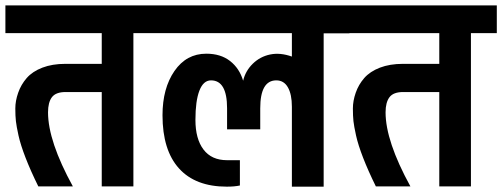

<svg xmlns="http://www.w3.org/2000/svg" viewBox="-32 -701 1888 722"><path d="M566.9 -576.5H469.6V0H350.6V-354.9H214.6Q178.1 -354.9 163.3 -335.6Q148.6 -316.2 148.6 -278.5Q148.6 -170.3 242 0H112.1Q83 -59.1 64.1 -107.9Q45.2 -156.8 37.6 -191.4Q30 -225.9 27.8 -245.4Q25.6 -265 25.6 -293.2Q25.6 -321.5 36.3 -352.1Q46.9 -382.7 68.4 -407.5Q89.9 -432.2 127.3 -446.6Q164.6 -460.9 213.7 -460.9H350.6V-576.5H-11.7V-680.7H566.9Z M1281.9 -575.6H1185.1V0.9H1065.6V-299.7Q1065.6 -346.2 1050.6 -372.5Q1035.6 -398.8 1007 -398.8Q946.6 -398.8 946.6 -293.7V-214.6H821.9V-293.7Q821.9 -398.8 761.5 -398.8Q732.8 -398.8 717.9 -360.3Q702.9 -321.9 702.9 -250.2Q702.9 -178.5 733.3 -138.6Q763.7 -98.6 821.9 -98.6H870.1V-3.5Q850.1 0.9 821 0.9Q702.9 0.9 641 -67.8Q579.1 -136.4 579.1 -267.6Q579.1 -368.8 624 -434Q669 -499.1 743.7 -499.1Q798 -499.1 833.2 -471.5Q868.4 -444 882.3 -397.5Q891 -434.4 918.5 -461.3Q946.1 -488.3 983.9 -496.1Q1021.7 -503.9 1065.6 -488.3V-576.5H532.6V-680.7H1281.9Z M1836.2 -576.5H1738.9V0H1619.9V-354.9H1483.9Q1447.4 -354.9 1432.7 -335.6Q1417.9 -316.2 1417.9 -278.5Q1417.9 -170.3 1511.3 0H1381.4Q1352.3 -59.1 1333.4 -107.9Q1314.5 -156.8 1306.9 -191.4Q1299.3 -225.9 1297.1 -245.4Q1295 -265 1295 -293.2Q1295 -321.5 1305.6 -352.1Q1316.2 -382.7 1337.7 -407.5Q1359.3 -432.2 1396.6 -446.6Q1434 -460.9 1483.1 -460.9H1619.9V-576.5H1257.6V-680.7H1836.2Z"/></svg>

Font: Puralecka Narrow
Style: Bold
Weight: 700
Designer: Hector Gatti, Marcela Romero, Pablo Cosgaya and Nicolas Silva
Version: Version 1.004;PS 001.004;hotconv 1.0.70;makeotf.lib2.5.58329